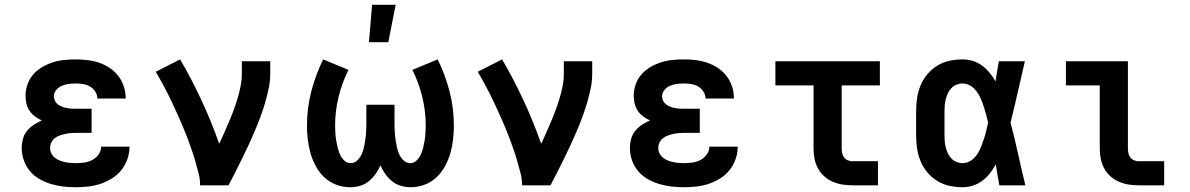

<svg xmlns="http://www.w3.org/2000/svg" viewBox="-20 -777 4990 805"><path d="M298 8Q271 8 245 5Q219 2 194 -5.5Q169 -13 146 -26Q123 -39 106 -59Q89 -79 80 -104.5Q71 -130 71 -156Q71 -175 76 -194Q81 -213 93 -228Q105 -243 121 -253.5Q137 -264 155 -272Q140 -279 126.5 -289Q113 -299 104 -312.5Q95 -326 91 -342Q87 -358 87 -375Q87 -399 95 -422.5Q103 -446 119 -464.5Q135 -483 156.5 -495.5Q178 -508 201 -515.5Q224 -523 248.5 -525.5Q273 -528 297 -528Q322 -528 347 -525Q372 -522 395.5 -514Q419 -506 440 -492Q461 -478 476 -458.5Q491 -439 499 -415Q507 -391 507 -366V-364H388V-365Q388 -380 379 -393.5Q370 -407 357 -414.5Q344 -422 328.5 -424.5Q313 -427 297 -427Q283 -427 268 -425Q253 -423 239.5 -417.5Q226 -412 216 -400Q206 -388 206 -373Q206 -363 210.5 -354Q215 -345 223 -339Q231 -333 240.5 -329.5Q250 -326 260 -324Q270 -322 280 -321.5Q290 -321 300 -321H364V-220H300Q288 -220 276.5 -219Q265 -218 253.5 -215.5Q242 -213 230.5 -209Q219 -205 210 -198Q201 -191 195.5 -180Q190 -169 190 -157Q190 -145 195 -134.5Q200 -124 209 -116.5Q218 -109 229 -104.5Q240 -100 251.5 -97.5Q263 -95 274.5 -94Q286 -93 298 -93Q315 -93 333 -95.5Q351 -98 366.5 -106Q382 -114 393 -129Q404 -144 404 -162H523Q523 -135 514 -109.5Q505 -84 488.5 -63.5Q472 -43 449.5 -29Q427 -15 402 -6.5Q377 2 350.5 5Q324 8 298 8Z M819 0Q819 -26 812.5 -51Q806 -76 799 -100.5Q792 -125 783.5 -149.5Q775 -174 766 -198Q757 -222 747 -245.5Q737 -269 726.5 -292.5Q716 -316 705 -339.5Q694 -363 682.5 -386Q671 -409 658.5 -431.5Q646 -454 633 -476L735 -528Q760 -486 782.5 -442.5Q805 -399 825.5 -355Q846 -311 864.5 -265.5Q883 -220 899 -174Q910 -197 920.5 -221Q931 -245 941 -268.5Q951 -292 960 -316.5Q969 -341 976.5 -366Q984 -391 989 -416.5Q994 -442 994 -468V-520H1113V-468Q1113 -437 1106.5 -406Q1100 -375 1091 -344.5Q1082 -314 1071 -284.5Q1060 -255 1047.5 -226Q1035 -197 1022 -168.5Q1009 -140 995 -112Q981 -84 967 -56Q953 -28 938 0Z M1448 8Q1418 8 1390 -2.5Q1362 -13 1340.5 -33Q1319 -53 1304.5 -79.5Q1290 -106 1282 -134Q1274 -162 1270.5 -191.5Q1267 -221 1267 -250Q1267 -323 1285 -393Q1303 -463 1335 -528L1441 -484Q1414 -430 1399.5 -370.5Q1385 -311 1385 -251Q1385 -235 1386 -219.5Q1387 -204 1389.5 -189Q1392 -174 1395.5 -159Q1399 -144 1405.5 -129.5Q1412 -115 1423.5 -104Q1435 -93 1450 -93Q1463 -93 1473 -100.5Q1483 -108 1489.5 -118Q1496 -128 1500 -139.5Q1504 -151 1506.5 -163Q1509 -175 1511 -187Q1513 -199 1514 -211Q1515 -223 1515.5 -235.5Q1516 -248 1516 -260V-338H1634V-260Q1634 -248 1634.5 -235.5Q1635 -223 1636 -211Q1637 -199 1639 -187Q1641 -175 1643.5 -163Q1646 -151 1650 -139.5Q1654 -128 1660.5 -118Q1667 -108 1677 -100.5Q1687 -93 1700 -93Q1715 -93 1726.5 -104Q1738 -115 1744.5 -129.5Q1751 -144 1754.5 -159Q1758 -174 1760.5 -189Q1763 -204 1764 -219.5Q1765 -235 1765 -251Q1765 -311 1750.5 -370.5Q1736 -430 1709 -484L1815 -528Q1847 -463 1865 -393Q1883 -323 1883 -250Q1883 -221 1879.5 -191.5Q1876 -162 1868 -134Q1860 -106 1845.5 -79.5Q1831 -53 1809.5 -33Q1788 -13 1760 -2.5Q1732 8 1702 8Q1681 8 1660.5 2Q1640 -4 1624 -17Q1608 -30 1595.5 -47.5Q1583 -65 1575 -84Q1567 -65 1554.5 -47.5Q1542 -30 1526 -17Q1510 -4 1489.5 2Q1469 8 1448 8ZM1527 -600 1540 -757H1639L1608 -600Z M2169 0Q2169 -26 2162.5 -51Q2156 -76 2149 -100.5Q2142 -125 2133.5 -149.5Q2125 -174 2116 -198Q2107 -222 2097 -245.5Q2087 -269 2076.5 -292.5Q2066 -316 2055 -339.5Q2044 -363 2032.5 -386Q2021 -409 2008.5 -431.5Q1996 -454 1983 -476L2085 -528Q2110 -486 2132.5 -442.5Q2155 -399 2175.5 -355Q2196 -311 2214.5 -265.5Q2233 -220 2249 -174Q2260 -197 2270.5 -221Q2281 -245 2291 -268.5Q2301 -292 2310 -316.5Q2319 -341 2326.5 -366Q2334 -391 2339 -416.5Q2344 -442 2344 -468V-520H2463V-468Q2463 -437 2456.5 -406Q2450 -375 2441 -344.5Q2432 -314 2421 -284.5Q2410 -255 2397.5 -226Q2385 -197 2372 -168.5Q2359 -140 2345 -112Q2331 -84 2317 -56Q2303 -28 2288 0Z M2848 8Q2821 8 2795 5Q2769 2 2744 -5.5Q2719 -13 2696 -26Q2673 -39 2656 -59Q2639 -79 2630 -104.5Q2621 -130 2621 -156Q2621 -175 2626 -194Q2631 -213 2643 -228Q2655 -243 2671 -253.5Q2687 -264 2705 -272Q2690 -279 2676.5 -289Q2663 -299 2654 -312.5Q2645 -326 2641 -342Q2637 -358 2637 -375Q2637 -399 2645 -422.5Q2653 -446 2669 -464.5Q2685 -483 2706.5 -495.5Q2728 -508 2751 -515.5Q2774 -523 2798.5 -525.5Q2823 -528 2847 -528Q2872 -528 2897 -525Q2922 -522 2945.5 -514Q2969 -506 2990 -492Q3011 -478 3026 -458.5Q3041 -439 3049 -415Q3057 -391 3057 -366V-364H2938V-365Q2938 -380 2929 -393.5Q2920 -407 2907 -414.5Q2894 -422 2878.5 -424.5Q2863 -427 2847 -427Q2833 -427 2818 -425Q2803 -423 2789.5 -417.5Q2776 -412 2766 -400Q2756 -388 2756 -373Q2756 -363 2760.5 -354Q2765 -345 2773 -339Q2781 -333 2790.5 -329.5Q2800 -326 2810 -324Q2820 -322 2830 -321.5Q2840 -321 2850 -321H2914V-220H2850Q2838 -220 2826.5 -219Q2815 -218 2803.5 -215.5Q2792 -213 2780.5 -209Q2769 -205 2760 -198Q2751 -191 2745.5 -180Q2740 -169 2740 -157Q2740 -145 2745 -134.5Q2750 -124 2759 -116.5Q2768 -109 2779 -104.5Q2790 -100 2801.5 -97.5Q2813 -95 2824.5 -94Q2836 -93 2848 -93Q2865 -93 2883 -95.5Q2901 -98 2916.5 -106Q2932 -114 2943 -129Q2954 -144 2954 -162H3073Q3073 -135 3064 -109.5Q3055 -84 3038.5 -63.5Q3022 -43 2999.5 -29Q2977 -15 2952 -6.5Q2927 2 2900.5 5Q2874 8 2848 8Z M3554 0Q3532 0 3511 -3.5Q3490 -7 3470.5 -15.5Q3451 -24 3435 -38.5Q3419 -53 3409 -72Q3399 -91 3395 -112Q3391 -133 3391 -155V-419H3231V-520H3669V-419H3509V-155Q3509 -145 3511 -135Q3513 -125 3519 -117Q3525 -109 3534.5 -105Q3544 -101 3554 -101H3661V0Z M4016 8Q3988 8 3960.5 2Q3933 -4 3909.5 -18.5Q3886 -33 3868 -54.5Q3850 -76 3839.5 -101.5Q3829 -127 3825 -154.5Q3821 -182 3821 -210V-310Q3821 -338 3825 -365.5Q3829 -393 3839.5 -418.5Q3850 -444 3868 -465.5Q3886 -487 3909.5 -501.5Q3933 -516 3960.5 -522Q3988 -528 4016 -528Q4038 -528 4059 -521.5Q4080 -515 4097.5 -502Q4115 -489 4129 -472Q4143 -455 4154 -436Q4157 -457 4160.5 -478Q4164 -499 4168 -520H4277Q4262 -456 4247.5 -391.5Q4233 -327 4217 -263Q4234 -198 4248.5 -132Q4263 -66 4279 0H4170Q4166 -22 4162 -44Q4158 -66 4155 -88Q4144 -68 4130.5 -50.5Q4117 -33 4099 -19.5Q4081 -6 4059.5 1Q4038 8 4016 8ZM4016 -93Q4034 -93 4049.5 -103Q4065 -113 4075.5 -128Q4086 -143 4092.5 -159.5Q4099 -176 4105 -193.5Q4111 -211 4115 -228.5Q4119 -246 4123 -263Q4119 -280 4114.5 -297Q4110 -314 4104.5 -330.5Q4099 -347 4092 -363.5Q4085 -380 4074.5 -394Q4064 -408 4048.5 -417.5Q4033 -427 4016 -427Q4003 -427 3990.5 -422Q3978 -417 3969 -407.5Q3960 -398 3954.5 -386.5Q3949 -375 3945.5 -362Q3942 -349 3941 -336Q3940 -323 3940 -310V-210Q3940 -197 3941 -184Q3942 -171 3945.5 -158Q3949 -145 3954.5 -133.5Q3960 -122 3969 -112.5Q3978 -103 3990.5 -98Q4003 -93 4016 -93Z M4754 0Q4732 0 4711 -3.5Q4690 -7 4670.5 -15.5Q4651 -24 4635 -38.5Q4619 -53 4609 -72Q4599 -91 4595 -112Q4591 -133 4591 -155V-419H4449V-520H4709V-155Q4709 -145 4711 -135Q4713 -125 4719 -117Q4725 -109 4734.5 -105Q4744 -101 4754 -101H4861V0Z"/></svg>

Font: Iosevka Plex Etoile
Style: Bold
Weight: 700
Designer: Belleve Invis
Foundry: Belleve Invis
Version: Version 25.1.1; ttfautohint (v1.8.4)